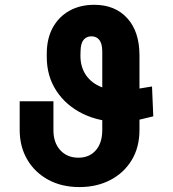

<svg xmlns="http://www.w3.org/2000/svg" viewBox="-20 -757 708 787"><path d="M603.1 -402.5 608.3 -280.2Q572.7 -271 549.7 -266Q526.7 -261 510.2 -259.1Q493.6 -257.1 477 -257.1Q387.7 -257.1 318.7 -291.1Q249.8 -325.1 210.8 -385.2Q171.7 -445.3 171.7 -523.5V-538.4Q172 -599.6 196.5 -644.1Q221 -688.6 264.7 -713Q308.5 -737.3 366.4 -737.3Q451.6 -737.3 501.6 -682.4Q551.7 -627.6 551.7 -529.9V-224.4Q551.7 -153.1 519.6 -100.4Q487.5 -47.8 432 -19Q376.5 9.8 305.4 9.8Q232.8 9.8 177.6 -20.3Q122.4 -50.4 91.5 -103.3Q60.7 -156.2 60.7 -224.4V-341.9H199V-224.4Q198.8 -172.4 227 -141.5Q255.2 -110.6 301.5 -110.6Q345.8 -110.6 372.5 -140.6Q399.2 -170.7 399.2 -224.4V-545.6Q399.2 -577.7 387.5 -592.9Q375.9 -608.1 354.6 -608.1Q334.5 -608.1 322.6 -593.7Q310.7 -579.3 310.2 -547.3L309.7 -529.9Q309.4 -486.4 329.1 -454.2Q348.7 -422 386.3 -404.2Q423.8 -386.4 477 -386.4Q489 -386.4 496.7 -386.7Q504.5 -387 515.1 -388.5Q525.7 -389.9 545.9 -393.2Q566.1 -396.4 603.1 -402.5Z"/></svg>

Font: Inter Variable LoSnoCo
Style: Regular
Weight: 400
Designer: Rasmus Andersson
Foundry: rsms
Version: Version 4.000;git-a52131595; featfreeze: case,dlig,ss01,ss02